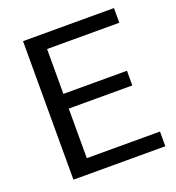

<svg xmlns="http://www.w3.org/2000/svg" viewBox="-119 -736 764 833"><g transform="rotate(-20 263.0 -320.0)"><path d="M459 -364.7V-296.9H165.5V-67.9H503.4V0H79.1V-639.6H499V-571.8H165.5V-364.7Z"/></g></svg>

Font: Yantramanav
Style: Regular
Weight: 400
Version: Version 1.001;PS 1.0;hotconv 1.0.72;makeotf.lib2.5.5900; ttf